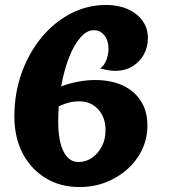

<svg xmlns="http://www.w3.org/2000/svg" viewBox="-20 -730 682 775"><path d="M184 -361Q225 -384 272.5 -395.5Q320 -407 363 -407Q429 -407 476.5 -384.5Q524 -362 549.5 -321Q575 -280 575 -223Q575 -171 553.5 -126Q532 -81 494 -47Q456 -13 407 6Q358 25 302 25Q223 25 163.5 -11.5Q104 -48 71 -112Q38 -176 38 -260Q38 -353 67 -434.5Q96 -516 147 -578Q198 -640 265 -675Q332 -710 409 -710Q458 -710 496 -693Q534 -676 555.5 -646Q577 -616 577 -576Q577 -539 560 -509Q543 -479 513.5 -461.5Q484 -444 447 -444Q418 -444 384 -454Q401 -465 409.5 -488Q418 -511 418 -533Q418 -566 401.5 -587Q385 -608 359 -608Q330 -608 304 -578Q278 -548 258 -496.5Q238 -445 226.5 -379Q215 -313 215 -240Q215 -161 236.5 -118.5Q258 -76 297 -76Q326 -76 350.5 -92.5Q375 -109 390.5 -138Q406 -167 406 -205Q406 -256 376.5 -288.5Q347 -321 299 -321Q271 -321 243.5 -311.5Q216 -302 187 -286Z"/></svg>

Font: Merienda Black
Style: Regular
Weight: 900
Designer: Eduardo Rodriguez Tunni
Foundry: Eduardo Rodriguez Tunni
Version: Version 2.001